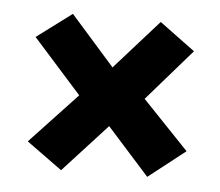

<svg xmlns="http://www.w3.org/2000/svg" viewBox="-36 -415 493 431"><g transform="rotate(5 210.5 -200.0)"><path d="M142 -195 33 -317 112 -376 211 -264 310 -375 390 -316 289 -200 393 -91 310 -26 215 -132 116 -24 36 -82Z"/></g></svg>

Font: Genos ExtraBold
Style: Italic
Weight: 800
Italic angle: -8°
Version: Version 1.010